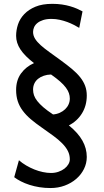

<svg xmlns="http://www.w3.org/2000/svg" viewBox="-20 -745 540 995"><path d="M341.8 -234.4Q341.8 -248 337.2 -262Q332.5 -275.9 321.3 -291Q310.1 -306.2 291.3 -322.8Q272.5 -339.4 244.6 -358.9Q224.1 -358.4 207 -352.5Q189.9 -346.7 177.5 -336.7Q165 -326.7 158.2 -312.5Q151.4 -298.3 151.4 -280.8Q151.4 -265.6 156.2 -251.2Q161.1 -236.8 173.1 -221.4Q185.1 -206.1 204.8 -189Q224.6 -171.9 254.9 -151.9Q273.9 -153.3 290 -160.6Q306.2 -168 317.6 -179Q329.1 -189.9 335.4 -204.1Q341.8 -218.3 341.8 -234.4ZM429.7 -250Q429.7 -197.8 404.8 -157.5Q379.9 -117.2 336.9 -95.2Q384.8 -56.2 407.2 -16.1Q429.7 23.9 429.7 68.4Q429.7 101.6 415 130.9Q400.4 160.2 375 182.1Q349.6 204.1 315.4 216.8Q281.2 229.5 241.7 229.5Q211.9 229.5 184.3 225.1Q156.7 220.7 132.6 212.9Q108.4 205.1 88.4 194.8Q68.4 184.6 53.7 173.3L78.1 85.4Q94.7 100.1 115.5 112.3Q136.2 124.5 158.2 133.3Q180.2 142.1 202.4 146.7Q224.6 151.4 244.1 151.4Q265.6 151.4 283.4 145Q301.3 138.7 314.2 128.7Q327.1 118.7 334.5 106Q341.8 93.3 341.8 80.6Q341.8 57.1 331.5 37.1Q321.3 17.1 302.2 -2.2Q283.2 -21.5 256.6 -41Q230 -60.5 197.8 -83Q164.6 -106 139.6 -127.2Q114.7 -148.4 97.7 -171.4Q80.6 -194.3 72 -220.5Q63.5 -246.6 63.5 -278.8Q63.5 -329.1 88.9 -364.3Q114.3 -399.4 156.2 -418Q108.4 -454.6 85.9 -488.8Q63.5 -522.9 63.5 -559.1Q63.5 -588.9 73.2 -618.4Q83 -647.9 105.5 -671.6Q127.9 -695.3 163.6 -710.2Q199.2 -725.1 251.5 -725.1Q277.8 -725.1 301 -721.7Q324.2 -718.3 343.5 -712.6Q362.8 -707 378.9 -700Q395 -692.9 407.7 -686L390.6 -600.6Q378.4 -607.9 362.8 -616Q347.2 -624 328.9 -630.9Q310.5 -637.7 289.8 -642.3Q269 -647 246.6 -647Q221.7 -647 203.6 -641.1Q185.5 -635.3 173.8 -625.7Q162.1 -616.2 156.7 -604Q151.4 -591.8 151.4 -579.6Q151.4 -561 161.6 -544.4Q171.9 -527.8 190.9 -510.7Q210 -493.7 236.6 -474.6Q263.2 -455.6 295.4 -432.1Q328.1 -408.2 353.3 -387.2Q378.4 -366.2 395.5 -344.7Q412.6 -323.2 421.1 -300.3Q429.7 -277.3 429.7 -250Z"/></svg>

Font: Andika Eur
Style: Regular
Weight: 400
Designer: Victor Gaultney, Annie Olsen, Julie Remington, Don Collingsworth, Eric Hays, Becca Hirsbrunner
Foundry: SIL International
Version: Version 5.000